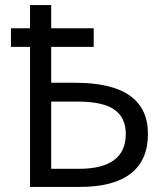

<svg xmlns="http://www.w3.org/2000/svg" viewBox="-20 -734 653 754"><path d="M23 -623H98V-714H181V-623H348V-550H181V-409H275Q561 -409 561 -208Q561 -105 493.5 -52.5Q426 0 294 0H98V-550H23ZM181 -71H289Q474 -71 474 -208Q474 -272 429 -303.5Q384 -335 286 -335H181Z"/></svg>

Font: Stephens Clock
Style: Regular
Weight: 400
Designer: Peter Wiegel (catfonts.de) with slight modifications by DT1.org
Version: Version 0.9.1